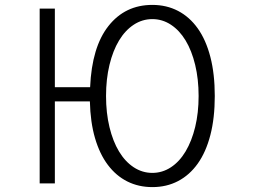

<svg xmlns="http://www.w3.org/2000/svg" viewBox="-20 -709 1040 784"><path d="M791 -317Q791 -386 777 -444Q763 -502 738 -543.5Q713 -585 678 -608Q643 -631 602 -631Q561 -631 526 -608Q491 -585 466 -543.5Q441 -502 427 -444Q413 -386 413 -317Q413 -248 427 -190Q441 -132 466 -90.5Q491 -49 526 -26Q561 -3 602 -3Q643 -3 678 -26Q713 -49 738 -91Q763 -133 777 -190.5Q791 -248 791 -317ZM857 -317Q857 -227 839 -157.5Q821 -88 787.5 -41Q754 6 707 30.5Q660 55 602 55Q546 55 500 32Q454 9 420.5 -35.5Q387 -80 368 -145Q349 -210 347 -295H204V40H142V-674H204V-353H348Q355 -517 423 -603Q491 -689 602 -689Q660 -689 707 -664.5Q754 -640 787.5 -593Q821 -546 839 -476.5Q857 -407 857 -317Z"/></svg>

Font: NanumGothicCoding
Style: Regular
Weight: 400
Monospace: yes
Designer: Kwon Bruce; Nicolas Noh; Sung-woo Choi; Go-un Cha; Soo-hyun Park;
Foundry: NHN Corporation
Version: Version 2.000;PS 1;hotconv 1.0.49;makeotf.lib2.0.14853